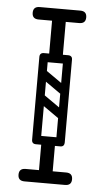

<svg xmlns="http://www.w3.org/2000/svg" viewBox="-52 -734 418 768"><g transform="rotate(5 157.5 -350.0)"><path d="M157 -486Q130 -486 130 -512V-671Q130 -697 157 -697Q185 -697 185 -671V-512Q185 -486 157 -486ZM76 -650Q50 -650 50 -675Q50 -700 76 -700H239Q265 -700 265 -675Q265 -650 239 -650ZM76 0Q50 0 50 -25Q50 -50 76 -50H239Q265 -50 265 -25Q265 0 239 0ZM92 -501Q92 -518 109 -518H206Q223 -518 223 -501Q223 -483 207 -483H109Q102 -483 97 -487.5Q92 -492 92 -501ZM92 -170Q92 -187 109 -187H206Q223 -187 223 -170Q223 -152 207 -152H109Q102 -152 97 -156.5Q92 -161 92 -170ZM157 -3Q130 -3 130 -29V-158Q130 -184 157 -184Q185 -184 185 -158V-29Q185 -3 157 -3ZM98 -350Q108 -363 121 -354L215 -288Q229 -279 218 -263Q208 -250 195 -259L101 -325Q96 -329 94.5 -336Q93 -343 98 -350ZM98 -448Q108 -461 121 -452L215 -386Q229 -377 218 -361Q208 -348 195 -357L101 -423Q96 -427 94.5 -434Q93 -441 98 -448ZM205 -152Q188 -152 188 -169V-501Q188 -518 205 -518Q223 -518 223 -502V-170Q223 -152 205 -152ZM109 -152Q92 -152 92 -169V-501Q92 -518 109 -518Q127 -518 127 -502V-170Q127 -152 109 -152Z"/></g></svg>

Font: Nsibidi Libre Uzo
Style: Regular
Weight: 400
Designer: Oluwaseun Badejo
Version: Version 1.021